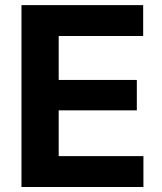

<svg xmlns="http://www.w3.org/2000/svg" viewBox="-20 -748 647 768"><path d="M65.9 0V-727.5H552.7V-604H214.8V-428.2H527.3V-306.6H214.8V-123.5H553.7V0Z"/></svg>

Font: Inter
Style: Bold
Weight: 700
Designer: Rasmus Andersson
Foundry: rsms
Version: Version 4.001;git-9221beed3